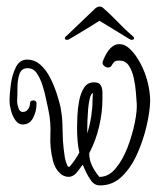

<svg xmlns="http://www.w3.org/2000/svg" viewBox="-20 -546 500 583"><path d="M284 17Q267 17 257 3Q247 -11 241 -24L231 -46L217 -27Q204 -9 188 -9Q172 -9 159 -23Q146 -37 141 -57Q131 -97 133 -136Q135 -175 127 -212Q124 -224 120 -244.5Q116 -265 109 -287Q102 -309 91.5 -324Q81 -339 64 -339Q45 -339 39 -321Q33 -303 33 -279.5Q33 -256 32 -239Q32 -230 36 -218Q40 -206 49 -206Q59 -206 65 -214Q71 -222 71 -232Q71 -241 81 -241Q91 -241 91 -232Q91 -208 80.5 -188Q70 -168 49 -168Q36 -168 27 -180.5Q18 -193 13.5 -210Q9 -227 9 -239Q9 -261 13 -290.5Q17 -320 28.5 -342.5Q40 -365 62 -365Q85 -365 102.5 -349.5Q120 -334 132 -310.5Q144 -287 152 -262.5Q160 -238 164 -220Q169 -192 169.5 -170Q170 -148 171 -120Q173 -92 177 -67Q179 -57 183.5 -45.5Q188 -34 195 -44Q211 -64 221 -83Q217 -100 215.5 -119.5Q214 -139 214 -159Q214 -172 215 -194.5Q216 -217 220.5 -240.5Q225 -264 235.5 -280Q246 -296 265 -296Q281 -296 286 -287Q291 -278 291 -265.5Q291 -253 291 -243Q291 -205 281 -162Q271 -119 251 -81V-80Q251 -61 259 -44Q267 -27 277 -15Q281 -8 283 -9Q310 -9 331.5 -35Q353 -61 367.5 -99Q382 -137 389.5 -174.5Q397 -212 395 -234Q394 -246 392.5 -267Q391 -288 386 -310Q381 -332 371 -347Q361 -362 343 -362Q336 -362 332 -361Q328 -360 325 -356Q322 -352 320 -349Q317 -341 308 -341Q301 -341 295 -347Q289 -353 293 -362Q313 -412 342 -412Q360 -412 376.5 -395.5Q393 -379 407 -352.5Q421 -326 428.5 -296Q436 -266 436 -239Q435 -206 425 -163Q415 -120 396.5 -78.5Q378 -37 350 -10Q322 17 284 17ZM245 -141Q253 -167 257 -193Q261 -219 261 -242Q261 -247 261.5 -252.5Q262 -258 262 -263V-264Q256 -261 252.5 -246.5Q249 -232 247.5 -213.5Q246 -195 245.5 -179Q245 -163 245 -157ZM184 -425Q177 -425 177 -430Q177 -434 183 -438L271 -522Q277 -526 282 -526Q289 -526 293 -522Q315 -503 338.5 -478.5Q362 -454 381 -438Q387 -434 387 -430Q387 -425 380 -425Q377 -425 372 -428L282 -483Q262 -470 237 -455Q212 -440 192 -428Q188 -425 184 -425Z"/></svg>

Font: Ruge Boogie
Style: Regular
Weight: 400
Designer: Robert E. Leuschke
Foundry: Robert E. Leuschke
Version: Version 1.010; ttfautohint (v1.8.3)